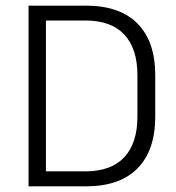

<svg xmlns="http://www.w3.org/2000/svg" viewBox="-20 -659 624 679"><path d="M122 0V-53H281.5Q373 -53 419.5 -103Q466 -153 466 -246.5V-393Q466 -487 419.5 -536.8Q373 -586.5 281.5 -586.5H121.5V-639H283.5Q404 -639 466.5 -575.5Q529 -512 529 -393.5V-246Q529 -127.5 466.5 -63.8Q404 0 283.5 0ZM81 0V-639H142.5V0Z"/></svg>

Font: Anek Gurmukhi Medium Light
Style: Regular
Weight: 300
Version: Version 1.003